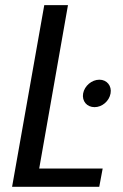

<svg xmlns="http://www.w3.org/2000/svg" viewBox="-20 -717 472 737"><path d="M361 0 374.1 -70.1H130.5L240.9 -697.2H149.9L26.4 0ZM343 -305.7C371.9 -305.7 399.2 -328.8 404.4 -358.4C409.7 -387.2 390.4 -411.1 361.6 -411.1C332 -411.1 304.4 -387.2 299.1 -358.4C293.9 -328.8 313.4 -305.7 343 -305.7Z"/></svg>

Font: Poppins Devanagari Thin
Style: Italic
Weight: 100
Italic angle: -10°
Designer: Ninad Kale (Devanagari), Jonny Pinhorn (Latin)
Foundry: Indian Type Foundry
Version: 4.005